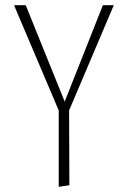

<svg xmlns="http://www.w3.org/2000/svg" viewBox="-20 -430 492 739"><path d="M418 -410 246 -5 247 283 206 289V-5L34 -410H79L229 -39L376 -410Z"/></svg>

Font: EauTestInfant Light
Style: Regular
Weight: 300
Designer: Christian Thalmann (Catharsis Fonts)
Version: Version 0.001;PS 000.001;hotconv 1.0.88;makeotf.lib2.5.64775